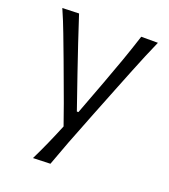

<svg xmlns="http://www.w3.org/2000/svg" viewBox="-133 -616 804 915"><g transform="rotate(20 269.0 -158.5)"><path d="M140.1 203.1Q163.6 155.3 184.8 107.4Q206.1 59.6 225.6 11.7Q208 -40 188.7 -92.8Q169.4 -145.5 150.9 -195.3L116.2 -289.1Q95.2 -344.7 73.2 -403.1Q51.3 -461.4 26.9 -516.6L110.8 -519.5Q133.3 -450.2 155.3 -384.3Q177.2 -318.4 201.2 -249L260.7 -76.7H268.6L333.5 -249.5Q358.9 -317.4 382.3 -383.5Q405.8 -449.7 427.2 -516.6H511.7Q493.2 -474.6 476.8 -435.5Q460.4 -396.5 441.9 -350.1Q423.3 -303.7 397.5 -238.8L339.8 -93.3Q300.3 5.9 273.9 75Q247.6 144 227.5 200.2Z"/></g></svg>

Font: Pinar-DS1-FD Regular
Style: Regular
Weight: 400
Designer: Amin Abedi
Version: Version 3.000